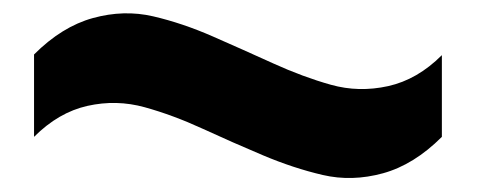

<svg xmlns="http://www.w3.org/2000/svg" viewBox="-20 -401 700 282"><path d="M30 -200V-201V-321Q71 -362 116.5 -374.5Q162 -387 205 -377Q248 -367 292.5 -347.5Q337 -328 381 -308Q425 -288 466 -276.5Q507 -265 550 -274.5Q593 -284 629 -320V-200Q588 -159 542.5 -146.5Q497 -134 454 -144Q411 -154 366 -173Q321 -192 277.5 -212Q234 -232 192.5 -243.5Q151 -255 108.5 -245.5Q66 -236 30 -200Z"/></svg>

Font: Fivo Sans Modern Heavy
Style: Regular
Weight: 900
Designer: Alexander Slobzheninov
Foundry: Alexander Slobzheninov
Version: 1.0